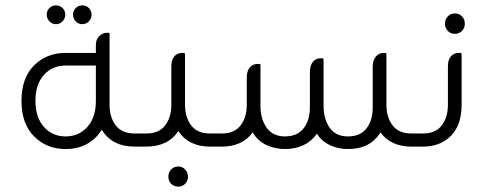

<svg xmlns="http://www.w3.org/2000/svg" viewBox="-20 -546 1809 715"><path d="M188 -456Q174 -456 164 -466.5Q154 -477 154 -492Q154 -506 164 -516Q174 -526 188 -526Q203 -526 213 -516Q223 -506 223 -492Q223 -477 213 -466.5Q203 -456 188 -456ZM286 -456Q272 -456 262 -466.5Q252 -477 252 -492Q252 -506 262 -516Q272 -526 286 -526Q301 -526 311 -516Q321 -506 321 -492Q321 -477 311 -466.5Q301 -456 286 -456ZM480 -49H513V0H482Q397 0 359 -63Q339 -30 305 -10.5Q271 9 224 9Q154 9 107 -38Q60 -85 60 -170Q60 -256 107 -302.5Q154 -349 224 -349H337V-378Q337 -399 349.5 -411.5Q362 -424 378 -424H383Q388 -424 388 -419V-156Q388 -109 411 -79Q434 -49 480 -49ZM224 -38Q274 -38 305.5 -73.5Q337 -109 337 -170V-302H225Q175 -302 143.5 -267Q112 -232 112 -170Q112 -109 143.5 -73.5Q175 -38 224 -38Z M761 -49H794V0H763Q682 0 644 -58Q606 0 524 0H502V-49H526Q572 -49 595 -79Q618 -109 618 -156V-299Q618 -323 629 -336Q640 -349 659 -349H664Q669 -349 669 -344V-156Q669 -109 692 -79Q715 -49 761 -49ZM644 74Q659 74 669.5 85Q680 96 680 112Q680 128 669.5 138.5Q659 149 644 149Q628 149 617.5 138.5Q607 128 607 112Q607 96 617.5 85Q628 74 644 74Z M1511 -49H1544V0H1513Q1435 0 1397 -53Q1359 9 1276 9Q1239 9 1208.5 -5.5Q1178 -20 1160 -48Q1141 -20 1110 -5.5Q1079 9 1042 9Q1003 9 971 -6.5Q939 -22 921 -53Q883 0 805 0H783V-49H807Q853 -49 876 -79Q899 -109 899 -156V-258Q899 -281 910 -294.5Q921 -308 940 -308H945Q950 -308 950 -303V-151Q950 -103 973 -70.5Q996 -38 1041 -38Q1087 -38 1110.5 -68Q1134 -98 1134 -146V-278Q1134 -302 1145 -315.5Q1156 -329 1174 -329H1179Q1185 -329 1185 -324V-151Q1185 -103 1207.5 -70.5Q1230 -38 1276 -38Q1322 -38 1345 -68Q1368 -98 1368 -146V-298Q1368 -321 1379.5 -335Q1391 -349 1409 -349H1414Q1419 -349 1419 -344V-156Q1419 -109 1442 -79Q1465 -49 1511 -49Z M1674 -496Q1690 -496 1700.5 -485Q1711 -474 1711 -458Q1711 -442 1700.5 -431Q1690 -420 1674 -420Q1658 -420 1647.5 -431Q1637 -442 1637 -458Q1637 -474 1647.5 -485Q1658 -496 1674 -496ZM1554 0H1532V-49H1556Q1602 -49 1625 -79Q1648 -109 1648 -156V-299Q1648 -323 1659 -336Q1670 -349 1689 -349H1694Q1699 -349 1699 -344V-155Q1699 -81 1659.5 -40.5Q1620 0 1554 0Z"/></svg>

Font: Zain Light
Style: Regular
Weight: 300
Designer: Zain,Boutros
Foundry: Mobile Telecommunications Company (Zain), 2024
Version: Version 1.51; ttfautohint (v1.8.4)